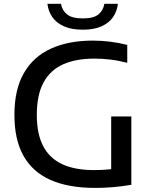

<svg xmlns="http://www.w3.org/2000/svg" viewBox="-20 -958 774 986"><path d="M469 7Q331.5 7 239.2 -34Q147 -75 100.5 -158Q54 -241 54 -368Q54 -498 102.5 -582.5Q151 -667 241.5 -708.2Q332 -749.5 457 -749.5Q501.5 -749.5 545.2 -744Q589 -738.5 633.5 -727.5V-635.5Q587 -647.5 545.8 -652.2Q504.5 -657 465 -657Q371 -657 305 -628Q239 -599 204 -535.2Q169 -471.5 169 -367.5Q169 -270.5 201.5 -208Q234 -145.5 299.2 -115Q364.5 -84.5 462.5 -84.5Q501.5 -84.5 536.5 -87.8Q571.5 -91 601.5 -96L551 -48V-360H654.5V-9Q603.5 -0.5 559.2 3.2Q515 7 469 7ZM405 -805.5Q347 -805.5 308.5 -822.8Q270 -840 249 -870Q228 -900 223.5 -938.5H293Q299.5 -903.5 325 -883.5Q350.5 -863.5 405 -863.5Q460 -863.5 485 -883.5Q510 -903.5 516 -938.5H585.5Q581 -899.5 560.2 -869.8Q539.5 -840 501.2 -822.8Q463 -805.5 405 -805.5Z"/></svg>

Font: Encode Sans SemiExpanded Medium
Style: Regular
Weight: 500
Width: 6
Designer: Multiple Designers
Foundry: Impallari Type
Version: Version 3.002